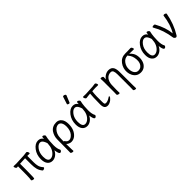

<svg xmlns="http://www.w3.org/2000/svg" viewBox="297 -2245 3907 3907"><g transform="rotate(-45 2250.0 -291.5)"><path d="M425 17Q414 17 410 12Q366 -40 350 -100Q334 -160 334 -241V-416L209 -410L183 -409Q183 -360 183 -244Q183 -74 179.5 -45Q176 -16 176 1Q176 11 155 11Q139 11 121.5 3Q104 -5 104 -17Q104 -29 110 -55Q116 -81 116 -351Q116 -378 116 -402Q95 -399 86 -398H85Q72 -398 60.5 -415.5Q49 -433 47 -450Q45 -467 58 -467L135 -465L354 -475Q375 -477 399.5 -480.5Q424 -484 436 -485H438Q451 -485 461.5 -467.5Q472 -450 473.5 -433.5Q475 -417 463 -417L400 -418V-231Q400 -174 412 -124Q424 -74 468 -25Q468 -24 469 -24Q473 -18 473 -14Q473 -2 456.5 7.5Q440 17 425 17Z M695 18Q627 18 587 -32Q547 -82 547 -175Q547 -302 617.5 -394Q688 -486 773 -486Q851 -486 885 -423Q887 -445 888 -466Q889 -484 904.5 -484Q920 -484 937.5 -470.5Q955 -457 957 -442Q952 -420 944 -377Q939 -347 936 -306Q931 -225 931 -193Q931 -91 963 -34L965 -29Q965 -19 952.5 -3Q940 13 922 13Q906 13 895.5 -8.5Q885 -30 879 -60.5Q873 -91 871 -108Q843 -49 795 -15.5Q747 18 695 18ZM694 -42Q736 -42 774 -72Q867 -147 872 -296Q872 -304 873 -311Q862 -347 846 -376Q818 -428 773 -428Q720 -428 667.5 -358Q615 -288 615 -180Q615 -42 694 -42Z M1115 181Q1099 181 1081.5 173Q1064 165 1064 153Q1064 141 1065 115Q1066 89 1067 -53.5Q1068 -196 1068 -223Q1068 -318 1122 -401Q1183 -486 1298 -486Q1368 -486 1411.5 -432.5Q1455 -379 1455 -278Q1455 -111 1350 -23Q1300 17 1237 17Q1204 17 1172 0Q1140 -17 1131 -30Q1131 96 1133.5 125Q1136 154 1136 171Q1136 181 1115 181ZM1234 -41Q1281 -41 1334 -101Q1388 -167 1388 -276Q1388 -329 1375 -362Q1362 -395 1341 -410.5Q1320 -426 1298 -426Q1225 -426 1172 -344Q1147 -305 1137 -254Q1130 -210 1130 -103H1133Q1146 -103 1156 -86Q1184 -41 1234 -41Z M1695 18Q1627 18 1587 -32Q1547 -82 1547 -175Q1547 -302 1617.5 -394Q1688 -486 1773 -486Q1851 -486 1885 -423Q1887 -445 1888 -466Q1889 -484 1904.5 -484Q1920 -484 1937.5 -470.5Q1955 -457 1957 -442Q1952 -420 1944 -377Q1939 -347 1936 -306Q1931 -225 1931 -193Q1931 -91 1963 -34L1965 -29Q1965 -19 1952.5 -3Q1940 13 1922 13Q1906 13 1895.5 -8.5Q1885 -30 1879 -60.5Q1873 -91 1871 -108Q1843 -49 1795 -15.5Q1747 18 1695 18ZM1694 -42Q1736 -42 1774 -72Q1867 -147 1872 -296Q1872 -304 1873 -311Q1862 -347 1846 -376Q1818 -428 1773 -428Q1720 -428 1667.5 -358Q1615 -288 1615 -180Q1615 -42 1694 -42ZM1774 -576Q1771 -567 1757.5 -567Q1744 -567 1729.5 -575Q1715 -583 1715 -589.5Q1715 -596 1716 -597L1766 -752Q1769 -764 1786.5 -764Q1804 -764 1820.5 -754.5Q1837 -745 1837 -732Q1837 -729 1836 -727Z M2287 18Q2234 18 2211.5 -13.5Q2189 -45 2189 -110Q2191 -343 2200 -410L2167 -408Q2149 -407 2122.5 -403Q2096 -399 2085 -398H2084Q2071 -398 2059.5 -415.5Q2048 -433 2046 -450Q2044 -467 2057 -467L2134 -465L2325 -475Q2346 -477 2370.5 -480.5Q2395 -484 2407 -485H2409Q2422 -485 2432.5 -467.5Q2443 -450 2444.5 -433.5Q2446 -417 2434 -417L2369 -418Q2359 -418 2349 -418Q2339 -418 2331 -417L2265 -413Q2249 -285 2255 -108Q2256 -69 2263.5 -57.5Q2271 -46 2297 -46Q2344 -46 2406 -87Q2423 -100 2432 -100Q2440 -100 2440 -89Q2440 -79 2427.5 -62Q2415 -45 2393 -26.5Q2371 -8 2341 5Q2311 18 2287 18Z M2919 181Q2903 181 2886 173Q2869 165 2869 153Q2870 145 2870 125.5Q2870 106 2871 86V-293Q2871 -353 2856.5 -388Q2842 -423 2800 -423Q2731 -423 2685 -368Q2642 -313 2637 -229Q2633 -184 2633 -79Q2633 -56 2635 2Q2635 11 2615 11Q2599 11 2582 3Q2565 -5 2565 -17Q2565 -44 2567 -88V-395Q2564 -458 2564 -471Q2564 -481 2584 -481Q2600 -481 2617 -473Q2634 -465 2634 -453L2632 -386Q2655 -428 2702 -456.5Q2749 -485 2800 -485Q2883 -485 2914 -421Q2936 -374 2936 -297Q2936 71 2937 92Q2939 137 2939 172Q2939 181 2919 181Z M3040 -189Q3032 -301 3099 -391.5Q3166 -482 3281 -482H3343Q3400 -482 3435 -485H3436Q3453 -485 3463.5 -465.5Q3474 -446 3475 -432Q3476 -418 3462 -418Q3414 -420 3351 -420H3336Q3373 -393 3399 -347.5Q3425 -302 3429.5 -237Q3434 -172 3414 -113Q3394 -54 3348 -18Q3302 18 3238.5 18Q3175 18 3133.5 -11Q3092 -40 3068 -87.5Q3044 -135 3040 -189ZM3304 -70Q3369 -122 3361 -233Q3353 -344 3299 -399Q3290 -409 3289 -417V-420H3282Q3202 -420 3152.5 -349.5Q3103 -279 3109 -193Q3114 -123 3145.5 -84Q3177 -45 3224.5 -45Q3272 -45 3304 -70Z M3695 18Q3627 18 3587 -32Q3547 -82 3547 -175Q3547 -302 3617.5 -394Q3688 -486 3773 -486Q3851 -486 3885 -423Q3887 -445 3888 -466Q3889 -484 3904.5 -484Q3920 -484 3937.5 -470.5Q3955 -457 3957 -442Q3952 -420 3944 -377Q3939 -347 3936 -306Q3931 -225 3931 -193Q3931 -91 3963 -34L3965 -29Q3965 -19 3952.5 -3Q3940 13 3922 13Q3906 13 3895.5 -8.5Q3885 -30 3879 -60.5Q3873 -91 3871 -108Q3843 -49 3795 -15.5Q3747 18 3695 18ZM3694 -42Q3736 -42 3774 -72Q3867 -147 3872 -296Q3872 -304 3873 -311Q3862 -347 3846 -376Q3818 -428 3773 -428Q3720 -428 3667.5 -358Q3615 -288 3615 -180Q3615 -42 3694 -42Z M4249 18Q4238 18 4228 11Q4208 -2 4202 -19Q4167 -267 4063 -441L4054 -461Q4054 -471 4067 -476Q4080 -481 4095 -481Q4125 -481 4130 -466Q4239 -268 4255 -88Q4350 -241 4379 -475Q4383 -486 4401 -486Q4417 -486 4434.5 -477Q4452 -468 4452 -458Q4408 -208 4282 -5Q4268 18 4249 18Z"/></g></svg>

Font: LXGW WenKai Mono Lite
Style: Regular
Weight: 400
Monospace: yes
Designer: LXGW / Fontworks Inc.
Foundry: LXGW / Fontworks Inc.
Version: Version 1.520; June 14, 2025